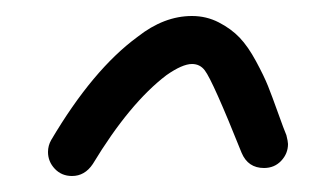

<svg xmlns="http://www.w3.org/2000/svg" viewBox="-20 -610 420 240"><path d="M70 -390Q57 -390 48.5 -399Q40 -408 40 -420Q40 -428 44 -435Q96 -523 152 -564Q185 -590 220 -590Q238 -590 253.5 -582Q269 -574 279.5 -563Q290 -552 300 -533.5Q310 -515 315 -502.5Q320 -490 327.5 -469Q335 -448 338 -441Q340 -433 340 -430Q340 -418 331.5 -409Q323 -400 310 -400Q290 -400 282 -419Q246 -509 236 -522Q230 -530 220 -530Q208 -530 188 -516Q142 -481 96 -405Q86 -390 70 -390Z"/></svg>

Font: Pecita
Style: Book
Weight: 400
Width: 7
Version: Version 4.3